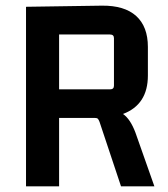

<svg xmlns="http://www.w3.org/2000/svg" viewBox="-20 -659 593 679"><path d="M189 0H72V-635L340 -639Q420 -640 461.5 -602.5Q503 -565 503 -493V-392Q503 -289 415 -256Q441 -238 459 -190L526 0H408L332 -228Q329 -236 326 -239Q323 -242 315 -242H189ZM369 -537H189V-343H369Q383 -343 383 -356V-524Q383 -537 369 -537Z"/></svg>

Font: Gemunu Libre
Style: Bold
Weight: 700
Designer: Puspanada Ekanayake, Sola Matas, Pathum Egodawatta, Kosala Senevirathne
Foundry: mooniak
Version: Version 1.100